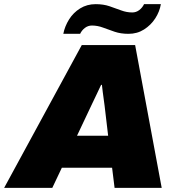

<svg xmlns="http://www.w3.org/2000/svg" viewBox="-57 -905 855 925"><path d="M-37 0 337 -688H594L722 0H495L483 -97H241L195 0ZM314 -251H464L451 -361Q449 -378 447 -395Q445 -412 442.5 -428.5Q440 -445 438 -462Q436 -479 434 -496H430Q420 -474 409 -451.5Q398 -429 387.5 -406.5Q377 -384 366 -361ZM248 -742Q255 -778 275.5 -811Q296 -844 329 -864.5Q362 -885 404 -885Q441 -885 470.5 -875Q500 -865 526.5 -855Q553 -845 580 -845Q599 -845 614 -856.5Q629 -868 637 -885H718Q712 -849 691 -816.5Q670 -784 637 -763Q604 -742 562 -742Q525 -742 495.5 -752Q466 -762 439.5 -772Q413 -782 386 -782Q367 -782 352 -770.5Q337 -759 329 -742Z"/></svg>

Font: Archivo SemiBold Black
Style: Italic
Weight: 900
Italic angle: -10°
Version: Version 2.001